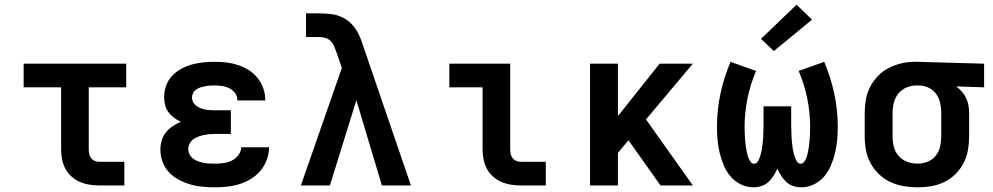

<svg xmlns="http://www.w3.org/2000/svg" viewBox="-20 -792 4240 820"><path d="M404 0Q382 0 361 -3.5Q340 -7 320.5 -15.5Q301 -24 285 -38.5Q269 -53 259 -72Q249 -91 245 -112Q241 -133 241 -155V-419H81V-520H519V-419H359V-155Q359 -145 361 -135Q363 -125 369 -117Q375 -109 384.5 -105Q394 -101 404 -101H511V0Z M898 8Q871 8 844.5 5.5Q818 3 792.5 -4.5Q767 -12 743.5 -24.5Q720 -37 702 -56Q684 -75 674.5 -100.5Q665 -126 665 -153Q665 -172 670.5 -191.5Q676 -211 688.5 -226.5Q701 -242 717.5 -253Q734 -264 752 -272Q737 -279 723 -289.5Q709 -300 699 -313.5Q689 -327 685 -344Q681 -361 681 -378Q681 -402 689.5 -426Q698 -450 715 -468Q732 -486 754 -498Q776 -510 799.5 -516.5Q823 -523 848 -525.5Q873 -528 897 -528Q923 -528 948 -525Q973 -522 997 -514Q1021 -506 1042.5 -492.5Q1064 -479 1080 -459Q1096 -439 1104.5 -414.5Q1113 -390 1113 -365Q1113 -364 1113 -363.5Q1113 -363 1113 -363H994Q994 -363 994 -363Q994 -363 994 -363Q994 -380 984.5 -393.5Q975 -407 960.5 -414.5Q946 -422 929.5 -424.5Q913 -427 897 -427Q887 -427 877 -426.5Q867 -426 857 -424Q847 -422 837 -419Q827 -416 818.5 -410Q810 -404 805 -395Q800 -386 800 -376Q800 -376 800 -376Q800 -376 800 -376Q800 -365 805 -355.5Q810 -346 818.5 -340Q827 -334 837 -330Q847 -326 857.5 -324Q868 -322 878.5 -321.5Q889 -321 900 -321H966V-220H900Q888 -220 875.5 -219Q863 -218 851 -215.5Q839 -213 827 -208.5Q815 -204 805.5 -197Q796 -190 790 -178.5Q784 -167 784 -155Q784 -143 790 -132Q796 -121 805.5 -114Q815 -107 826.5 -103Q838 -99 850 -96.5Q862 -94 874 -93.5Q886 -93 898 -93Q916 -93 934.5 -95.5Q953 -98 969.5 -106Q986 -114 998 -129.5Q1010 -145 1010 -163H1129Q1129 -163 1129 -163Q1129 -163 1129 -163Q1129 -136 1119.5 -110Q1110 -84 1093 -63.5Q1076 -43 1052.5 -28.5Q1029 -14 1003.5 -6Q978 2 951 5Q924 8 898 8Z M1265 0 1440 -502 1418 -566Q1413 -580 1407.5 -593.5Q1402 -607 1392 -617Q1382 -627 1368 -630.5Q1354 -634 1339 -634H1287V-735H1339Q1366 -735 1393 -732Q1420 -729 1444 -717Q1468 -705 1486 -684.5Q1504 -664 1515 -639Q1519 -629 1523 -619Q1527 -609 1530 -599L1735 0H1611L1502 -364L1389 0Z M2204 0Q2182 0 2161 -3.5Q2140 -7 2120.5 -15.5Q2101 -24 2085 -38.5Q2069 -53 2059 -72Q2049 -91 2045 -112Q2041 -133 2041 -155V-419H1899V-520H2159V-155Q2159 -145 2161 -135Q2163 -125 2169 -117Q2175 -109 2184.5 -105Q2194 -101 2204 -101H2311V0Z M2500 0V-520H2619V-296L2797 -520H2939L2739 -282L2939 0H2801L2742 -83L2664 -193L2619 -139V0Z M3198 8Q3170 8 3144 -4.5Q3118 -17 3100 -38.5Q3082 -60 3071 -86Q3060 -112 3053.5 -139.5Q3047 -167 3044.5 -194.5Q3042 -222 3042 -250Q3042 -322 3057 -392Q3072 -462 3100 -528L3209 -489Q3185 -433 3172.5 -372Q3160 -311 3160 -249Q3160 -241 3160.5 -232.5Q3161 -224 3161 -215.5Q3161 -207 3162 -198.5Q3163 -190 3163.5 -181.5Q3164 -173 3165.5 -164.5Q3167 -156 3168.5 -147.5Q3170 -139 3172 -131Q3174 -123 3177.5 -115Q3181 -107 3186.5 -100Q3192 -93 3200 -93Q3210 -93 3215.5 -101Q3221 -109 3224 -117.5Q3227 -126 3229.5 -134.5Q3232 -143 3233.5 -152Q3235 -161 3236 -170Q3237 -179 3238 -188Q3239 -197 3239.5 -206Q3240 -215 3240 -224Q3240 -233 3240.5 -242Q3241 -251 3241 -260V-338H3359V-260Q3359 -251 3359.5 -242Q3360 -233 3360 -224Q3360 -215 3360.5 -206Q3361 -197 3362 -188Q3363 -179 3364 -170Q3365 -161 3366.5 -152Q3368 -143 3370.5 -134.5Q3373 -126 3376 -117.5Q3379 -109 3384.5 -101Q3390 -93 3400 -93Q3408 -93 3413.5 -100Q3419 -107 3422.5 -115Q3426 -123 3428 -131Q3430 -139 3431.5 -147.5Q3433 -156 3434.5 -164.5Q3436 -173 3436.5 -181.5Q3437 -190 3438 -198.5Q3439 -207 3439 -215.5Q3439 -224 3439.5 -232.5Q3440 -241 3440 -249Q3440 -311 3427.5 -372Q3415 -433 3391 -489L3500 -528Q3528 -462 3543 -392Q3558 -322 3558 -250Q3558 -222 3555.5 -194.5Q3553 -167 3546.5 -139.5Q3540 -112 3529 -86Q3518 -60 3500 -38.5Q3482 -17 3456 -4.5Q3430 8 3402 8Q3385 8 3368 2.5Q3351 -3 3338.5 -14.5Q3326 -26 3316.5 -41Q3307 -56 3300 -72Q3293 -56 3283.5 -41Q3274 -26 3261.5 -14.5Q3249 -3 3232 2.5Q3215 8 3198 8ZM3285 -574 3230 -626 3382 -772 3448 -708Z M3899 8Q3869 8 3839.5 3Q3810 -2 3783 -14.5Q3756 -27 3734 -48Q3712 -69 3698 -95Q3684 -121 3678.5 -150.5Q3673 -180 3673 -210V-310Q3673 -339 3678 -367Q3683 -395 3696 -420.5Q3709 -446 3729 -467Q3749 -488 3774.5 -501Q3800 -514 3827.5 -521Q3855 -528 3884 -528Q3888 -528 3892 -528Q3896 -528 3900 -528L4183 -520V-419L4064 -423Q4077 -413 4088 -400.5Q4099 -388 4106 -373.5Q4113 -359 4116 -342.5Q4119 -326 4119 -310V-210Q4119 -181 4114 -151.5Q4109 -122 4095.5 -96Q4082 -70 4061 -49Q4040 -28 4013.5 -15Q3987 -2 3958 3Q3929 8 3899 8ZM3899 -93Q3921 -93 3942 -101.5Q3963 -110 3976.5 -127Q3990 -144 3995 -166Q4000 -188 4000 -210V-310Q4000 -331 3995.5 -351.5Q3991 -372 3979 -389.5Q3967 -407 3948 -416.5Q3929 -426 3908 -427H3900Q3898 -427 3896.5 -427Q3895 -427 3893 -427Q3871 -427 3850.5 -418Q3830 -409 3816.5 -392Q3803 -375 3797.5 -353.5Q3792 -332 3792 -310V-210Q3792 -187 3797.5 -165Q3803 -143 3818 -126Q3833 -109 3854.5 -101Q3876 -93 3899 -93Z"/></svg>

Font: Iosevka SS04 Extended
Style: Bold
Weight: 700
Width: 7
Monospace: yes
Designer: Belleve Invis
Foundry: Belleve Invis
Version: Version 19.0.0; ttfautohint (v1.8.4)